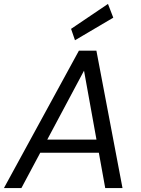

<svg xmlns="http://www.w3.org/2000/svg" viewBox="-35 -958 720 978"><path d="M-15 0 367 -700H456L589 0H501L393 -598L74 0ZM126 -180 161 -247H497L508 -180ZM347 -753 327 -811 515 -938 542 -868Z"/></svg>

Font: DM Sans 12pt
Style: Italic
Weight: 400
Italic angle: -10°
Version: Version 4.004;gftools[0.9.30]